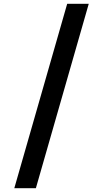

<svg xmlns="http://www.w3.org/2000/svg" viewBox="-20 -843 540 1006"><path d="M55 143 332 -823H445L168 143Z"/></svg>

Font: Iosevka Gothic
Style: Bold
Weight: 700
Monospace: yes
Designer: Belleve Invis
Foundry: Belleve Invis
Version: Version 15.5.1; ttfautohint (v1.8.4)